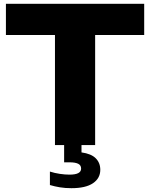

<svg xmlns="http://www.w3.org/2000/svg" viewBox="-20 -760 786 1006"><path d="M268 0V-576.5H11V-740H735.5V-576.5H478.5V0ZM354 226Q321.5 226 294 221.5Q266.5 217 241.5 209.5V139Q266.5 147 293.5 151Q320.5 155 344.5 155Q405 155 405 123.5Q405 105.5 389.5 98Q374 90.5 345 90.5H316V-10H407V38.5Q458 45.5 481.8 69.5Q505.5 93.5 505.5 129.5Q505.5 174 467.2 200Q429 226 354 226Z"/></svg>

Font: Encode Sans Exp XBd
Style: Regular
Weight: 800
Width: 7
Designer: Multiple Designers
Foundry: Impallari Type
Version: Version 3.002; ttfautohint (v1.8.3) -l 8 -r 50 -G 200 -x 14 